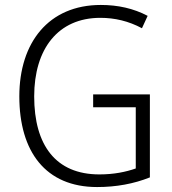

<svg xmlns="http://www.w3.org/2000/svg" viewBox="-20 -745 694 775"><path d="M356 -364V-312H528V-65C488 -51 440 -41 381 -41C205 -41 118 -159 118 -356C118 -547 214 -673 385 -673C443 -673 499 -660 553 -631L576 -681C519 -711 456 -725 387 -725C176 -725 58 -573 58 -356C58 -133 164 10 372 10C449 10 520 -3 585 -29V-364Z"/></svg>

Font: Noto Sans Malayalam SemiCondensed Light
Style: Regular
Weight: 300
Width: 4
Designer: Jelle Bosma - Monotype Design Team
Foundry: Monotype Imaging Inc.
Version: Version 2.104